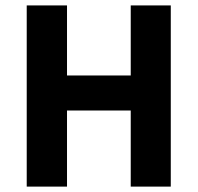

<svg xmlns="http://www.w3.org/2000/svg" viewBox="-20 -692 733 712"><path d="M79.1 0V-671.9H228.5V-412.1H464.8V-671.9H613.3V0H464.8V-282.2H228.5V0Z"/></svg>

Font: Akatab Black
Style: Regular
Weight: 900
Designer: SIL Global
Foundry: SIL Global
Version: Version 4.000